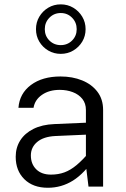

<svg xmlns="http://www.w3.org/2000/svg" viewBox="-20 -864 585 889"><path d="M261.3 -803.7Q292.5 -803.7 313.8 -781.9Q335.1 -760.2 335.1 -728.9Q335.1 -697.7 313.8 -676.4Q292.5 -655.1 261.3 -655.1Q230 -655.1 208.7 -676.4Q187.4 -697.7 187.4 -728.9Q187.4 -760.2 208.7 -781.9Q230 -803.7 261.3 -803.7ZM261.2 -843.8Q229.4 -843.8 203.4 -828.3Q177.4 -812.7 162 -786.7Q146.6 -760.8 146.6 -728.9Q146.6 -697.1 161.9 -671.3Q177.3 -645.4 203.4 -630Q229.4 -614.6 261.3 -614.6Q293.1 -614.6 319.2 -630Q345.3 -645.4 360.8 -671.2Q376.3 -697.1 376.3 -728.9Q376.3 -760.8 360.8 -786.7Q345.3 -812.7 319.2 -828.3Q293.1 -843.8 261.2 -843.8ZM457.4 -354.8Q457.4 -404.5 431.2 -439Q405 -473.5 360.4 -491.7Q315.7 -509.9 260.2 -509.9Q176 -509.9 123.2 -470.5Q70.4 -431 65.4 -365H135.3Q141.4 -402.1 174.5 -425Q207.6 -447.9 256.6 -447.9Q289.4 -447.9 317.1 -437.3Q344.7 -426.8 361.3 -406Q377.8 -385.1 377.8 -354.8V-97.6L389.8 0H457.4ZM420.8 -135.7 394.8 -161.1Q362.7 -123.1 334.7 -99.7Q306.7 -76.3 278.3 -65.9Q250 -55.5 215.9 -55.5Q172.5 -55.5 147.7 -80.1Q122.9 -104.7 122.9 -144.2Q122.9 -182 152.2 -206.7Q181.6 -231.5 236.4 -234.2L413 -242V-297.4L231.5 -289.5Q175 -287.2 135 -267.2Q95.1 -247.3 73.9 -214.1Q52.7 -180.8 52.7 -138.1Q52.7 -73.6 92.9 -34.1Q133.1 5.4 201.6 5.4Q264.8 5.4 318.1 -28Q371.3 -61.4 420.8 -135.7Z"/></svg>

Font: Estedad-FD VF
Style: Regular
Weight: 100
Designer: Amin Abedi
Version: Version 7.3